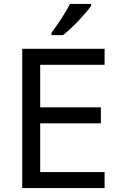

<svg xmlns="http://www.w3.org/2000/svg" viewBox="-20 -964 640 984"><path d="M94 -714H516V-632H186V-414H497V-332H186V-82H516V0H94ZM244 -796Q266 -825 294 -868Q322 -911 339 -944H447V-934Q427 -905 382 -857.5Q337 -810 303 -784H244Z"/></svg>

Font: Noto Sans Mono UI
Style: Regular
Weight: 400
Monospace: yes
Designer: Monotype Design team
Foundry: Monotype Imaging Inc.
Version: Version 1.000